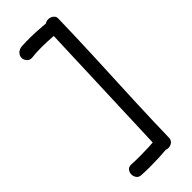

<svg xmlns="http://www.w3.org/2000/svg" viewBox="-324 -916 1124 1124"><g transform="rotate(-45 238.5 -353.5)"><path d="M314 -829Q315 -850 328.5 -860Q342 -870 358 -870Q369 -870 379.5 -865.5Q390 -861 397 -852Q404 -843 403 -829Q402 -775 399.5 -699Q397 -623 393.5 -535Q390 -447 385.5 -355Q381 -263 377.5 -175Q374 -87 371.5 -11Q369 65 368 119Q368 140 354 150.5Q340 161 323 161Q307 161 292.5 150Q278 139 279 119ZM102 161Q80 161 70 147Q60 133 60 117Q60 101 70 87.5Q80 74 102 75Q133 77 168.5 77Q204 77 240.5 75.5Q277 74 311 71Q331 69 342.5 83.5Q354 98 354 115Q354 123 351.5 131Q349 139 342 144Q336 150 328 153Q320 156 311 157Q277 160 240.5 161.5Q204 163 168.5 163Q133 163 102 161ZM131 -777Q112 -776 100 -790Q88 -804 88 -820Q88 -837 101 -851Q114 -865 139 -867Q171 -869 215.5 -868.5Q260 -868 325 -862Q351 -860 369 -850.5Q387 -841 387 -820Q387 -803 374.5 -788.5Q362 -774 343 -775Q299 -779 264 -780.5Q229 -782 197.5 -781.5Q166 -781 131 -777Z"/></g></svg>

Font: Playpen Sans
Style: Regular
Weight: 400
Designer: Laura Meseguer, Veronika Burian, José Scaglione, Kostas Bartsokas, Vera Evstafieva, Tom Grace, Yorlmar Campos
Foundry: TypeTogether
Version: Version 2.000